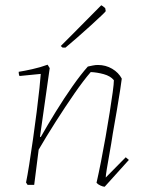

<svg xmlns="http://www.w3.org/2000/svg" viewBox="-20 -703 540 730"><path d="M378 7Q372 7 362 2.5Q352 -2 347 -8Q355 -43 364 -88.5Q373 -134 381.5 -182.5Q390 -231 397 -275Q404 -319 408.5 -352Q413 -385 413 -398Q400 -414 374.5 -421Q349 -428 325 -429Q298 -398 263 -347.5Q228 -297 192 -240.5Q156 -184 127 -134L110 0H85L79 -9Q84 -33 91 -77Q98 -121 105.5 -174Q113 -227 119.5 -278Q126 -329 130 -367.5Q134 -406 135 -422L54 -414Q51 -420 51 -430Q71 -433 102.5 -440Q134 -447 161 -457L169 -444L132 -183L135 -182Q161 -228 192.5 -279Q224 -330 256 -375.5Q288 -421 314 -450Q323 -452 333 -454Q343 -456 352 -456Q382 -456 406.5 -441.5Q431 -427 443 -404Q442 -394 437 -361.5Q432 -329 424.5 -285Q417 -241 409 -196Q403 -156 396.5 -120.5Q390 -85 386 -60Q382 -35 382 -28L458 -105L470 -95ZM218 -522 211 -528 252 -569 360 -678 365 -683Q370 -681 380 -672L382 -661Q382 -659 365.5 -643.5Q349 -628 324.5 -605.5Q300 -583 274 -560.5Q248 -538 229 -522Z"/></svg>

Font: Labrada ExtraLight
Style: Italic
Weight: 200
Italic angle: -7°
Designer: Mercedes Jáuregui
Foundry: Omnibus-Type Team
Version: Version 1.000; ttfautohint (v1.8.4.7-5d5b)